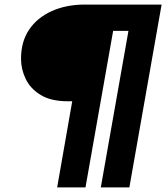

<svg xmlns="http://www.w3.org/2000/svg" viewBox="-20 -720 727 840"><path d="M230 100 296 -277H276Q203 -277 158 -304.5Q113 -332 92.5 -374.5Q72 -417 72 -463Q72 -538 107.5 -590.5Q143 -643 206.5 -671.5Q270 -700 351 -700H687L546 100H421L542 -585H475L354 100Z"/></svg>

Font: DM Sans 16pt Black
Style: Italic
Weight: 900
Italic angle: -10°
Version: Version 4.004;gftools[0.9.30]